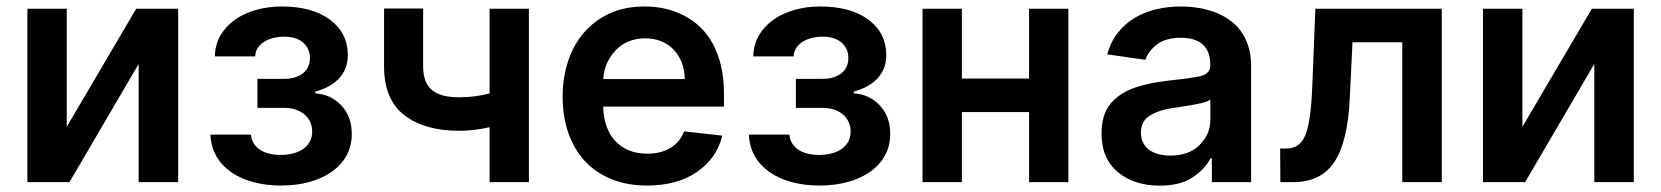

<svg xmlns="http://www.w3.org/2000/svg" viewBox="-20 -573 5225 604"><path d="M190 -545.5V-174L408.4 -545.5H540.5V0H416.2V-371.8L198.5 0H66.1V-545.5Z M642 -149.5H769.5Q770.6 -134.6 777.7 -122.7Q784.8 -110.8 797.1 -102.5Q809.3 -94.1 826.2 -89.8Q843 -85.6 863.3 -85.6Q881 -85.6 898.6 -89.5Q916.2 -93.4 930.2 -102.1Q944.2 -110.8 953.1 -124.8Q962 -138.8 962 -159.4Q962 -176.1 955.6 -189.6Q949.2 -203.1 937.7 -213.1Q926.1 -223 909.8 -228.3Q893.5 -233.7 873.2 -233.7H789.8V-324.9H873.2Q893.5 -324.9 908.7 -329.9Q924 -334.9 934.3 -343.6Q944.6 -352.3 949.8 -364.2Q954.9 -376.1 954.9 -389.9Q954.9 -420.8 933.2 -439.3Q911.6 -457.7 872.9 -457.7Q858.7 -457.7 843 -454.4Q827.4 -451 814.3 -443.5Q801.1 -436.1 792.3 -424.2Q783.4 -412.3 782.7 -395.6H655.9Q656.6 -431.5 672.9 -460.4Q689.3 -489.3 717.5 -509.8Q745.7 -530.2 783.9 -541.4Q822.1 -552.6 866.8 -552.6Q962.7 -552.6 1018.5 -510.7Q1074.2 -468.8 1074.2 -399.5Q1074.2 -377.5 1067.1 -359.2Q1060 -340.9 1046.7 -326.5Q1033.4 -312.1 1014.4 -301.7Q995.4 -291.2 971.9 -284.8V-279.1Q1020.2 -276.6 1053.6 -241.5Q1086.6 -207 1086.6 -151.3Q1086.6 -113.6 1070 -83.6Q1053.3 -53.6 1023.6 -32.7Q994 -11.7 953.1 -0.5Q912.3 10.7 864 10.7Q816.8 10.7 776.6 -0.2Q736.5 -11 707 -31.6Q677.6 -52.2 660.5 -82Q643.5 -111.9 642 -149.5Z M1188.2 -364.3V-546.2H1311.1V-364.3Q1311.1 -338.1 1318.2 -319.6Q1325.3 -301.1 1339.3 -289.4Q1353.3 -277.7 1374.6 -272.4Q1396 -267 1424.4 -267Q1475.5 -267 1520.2 -279.1V-545.5H1643.8V0H1520.2V-172.9Q1497.5 -167.6 1473.2 -164.6Q1448.9 -161.6 1424.4 -161.6Q1315.3 -161.6 1251.8 -210.9Q1188.2 -259.9 1188.2 -364.3Z M1750 -269.5Q1750 -327.8 1766.7 -379.3Q1783.4 -430.8 1816.1 -469.3Q1848.7 -507.8 1896.8 -530.2Q1945 -552.6 2008.2 -552.6Q2042.6 -552.6 2073 -545.6Q2103.3 -538.7 2132.1 -523.8Q2160.5 -509.2 2183.6 -486.9Q2206.7 -464.5 2223.2 -433.8Q2239.7 -403.1 2248.6 -364Q2257.5 -324.9 2257.5 -277V-237.6H1877.5Q1878.2 -205.3 1887.3 -178.1Q1896.3 -150.9 1913.9 -131.2Q1931.5 -111.5 1957.2 -100.5Q1983 -89.5 2016.7 -89.5Q2058.6 -89.5 2088.8 -107.4Q2119 -125.4 2132.1 -159.8L2252.1 -146.3Q2235.1 -75.3 2172.9 -32.3Q2110.8 10.7 2014.9 10.7Q1953.5 10.7 1904.3 -9.1Q1855.1 -28.8 1820.8 -65.3Q1786.6 -101.9 1768.3 -153.8Q1750 -205.6 1750 -269.5ZM1877.8 -324.2H2134.2Q2133.9 -351.9 2125 -375.4Q2116.1 -398.8 2100 -416Q2083.8 -433.2 2061.1 -442.8Q2038.4 -452.4 2009.9 -452.4Q1952.4 -452.4 1916.5 -414.4Q1880.7 -376.4 1877.8 -324.2Z M2335.9 -149.5H2463.4Q2464.5 -134.6 2471.6 -122.7Q2478.7 -110.8 2490.9 -102.5Q2503.2 -94.1 2520.1 -89.8Q2536.9 -85.6 2557.2 -85.6Q2574.9 -85.6 2592.5 -89.5Q2610.1 -93.4 2624.1 -102.1Q2638.1 -110.8 2647 -124.8Q2655.9 -138.8 2655.9 -159.4Q2655.9 -176.1 2649.5 -189.6Q2643.1 -203.1 2631.6 -213.1Q2620 -223 2603.7 -228.3Q2587.4 -233.7 2567.1 -233.7H2483.7V-324.9H2567.1Q2587.4 -324.9 2602.6 -329.9Q2617.9 -334.9 2628.2 -343.6Q2638.5 -352.3 2643.6 -364.2Q2648.8 -376.1 2648.8 -389.9Q2648.8 -420.8 2627.1 -439.3Q2605.5 -457.7 2566.8 -457.7Q2552.6 -457.7 2536.9 -454.4Q2521.3 -451 2508.2 -443.5Q2495 -436.1 2486.2 -424.2Q2477.3 -412.3 2476.6 -395.6H2349.8Q2350.5 -431.5 2366.8 -460.4Q2383.2 -489.3 2411.4 -509.8Q2439.6 -530.2 2477.8 -541.4Q2516 -552.6 2560.7 -552.6Q2656.6 -552.6 2712.4 -510.7Q2768.1 -468.8 2768.1 -399.5Q2768.1 -377.5 2761 -359.2Q2753.9 -340.9 2740.6 -326.5Q2727.3 -312.1 2708.3 -301.7Q2689.3 -291.2 2665.8 -284.8V-279.1Q2714.1 -276.6 2747.5 -241.5Q2780.5 -207 2780.5 -151.3Q2780.5 -113.6 2763.8 -83.6Q2747.2 -53.6 2717.5 -32.7Q2687.9 -11.7 2647 -0.5Q2606.2 10.7 2557.9 10.7Q2510.7 10.7 2470.5 -0.2Q2430.4 -11 2400.9 -31.6Q2371.4 -52.2 2354.4 -82Q2337.4 -111.9 2335.9 -149.5Z M3006 -545.5V-326H3217.3V-545.5H3340.9V0H3217.3V-220.5H3006V0H2882.1V-545.5Z M3475.1 -248.6Q3504.6 -282.3 3552.2 -297.9Q3576 -305.8 3600.9 -310.9Q3625.7 -316.1 3652.3 -318.9Q3688.9 -322.8 3714.5 -326.3Q3740.1 -329.9 3756 -333.5Q3787.3 -340.2 3787.3 -367.9V-370Q3787.3 -410.9 3764.2 -432.5Q3741.1 -454.2 3695 -454.2Q3647.4 -454.2 3620.4 -433.6Q3592.7 -413 3583.1 -384.9L3463.1 -402Q3474.4 -442.1 3497.2 -470.7Q3519.9 -499.3 3550.6 -517.4Q3581.3 -535.5 3618.1 -544Q3654.8 -552.6 3694.2 -552.6Q3720.2 -552.6 3746.6 -548.7Q3773.1 -544.7 3797.8 -536Q3822.4 -527.3 3843.9 -513Q3865.4 -498.6 3881.4 -477.8Q3897.4 -457 3906.6 -429Q3915.8 -400.9 3915.8 -365.1V0H3792.3V-74.9H3788Q3779.1 -57.5 3765.1 -42.8Q3751.1 -28.1 3731.5 -14.9Q3692.8 11 3627.8 11Q3549 11 3497.5 -30.9Q3445.3 -73.2 3445.3 -153.1Q3445.3 -214.5 3475.1 -248.6ZM3569.2 -155.2Q3569.2 -137.8 3576 -124.3Q3582.7 -110.8 3595 -101.7Q3607.2 -92.7 3624.1 -88.1Q3641 -83.5 3661.2 -83.5Q3720.2 -83.5 3753.6 -116.8Q3787.6 -150.9 3787.6 -195.7V-259.9Q3779.8 -253.2 3757.8 -248.2Q3746.8 -245.7 3734.9 -243.6Q3723 -241.5 3711.3 -239.5Q3699.6 -237.6 3688.9 -236Q3678.3 -234.4 3669.7 -233.3Q3648.1 -230.1 3630.5 -224.4Q3612.9 -218.8 3598 -209.9Q3569.2 -192.5 3569.2 -155.2Z M4007.1 -105.8H4025.9Q4054.3 -105.8 4071.4 -123.6Q4079.9 -132.5 4086.1 -147.4Q4092.3 -162.3 4096.8 -184.3Q4101.2 -206.3 4104 -236Q4106.9 -265.6 4108.3 -304L4117.9 -545.5H4515.6V0H4391.3V-440H4234.7L4226.2 -264.2Q4219.8 -127.1 4177.9 -63.9Q4136 0 4047.6 0H4007.8Z M4769.2 -545.5V-174L4987.6 -545.5H5119.7V0H4995.4V-371.8L4777.7 0H4645.2V-545.5Z"/></svg>

Font: Inter P Semi Bold
Style: Regular
Weight: 600
Designer: Rasmus Andersson
Foundry: rsms
Version: Version 3.018;git-588b23468